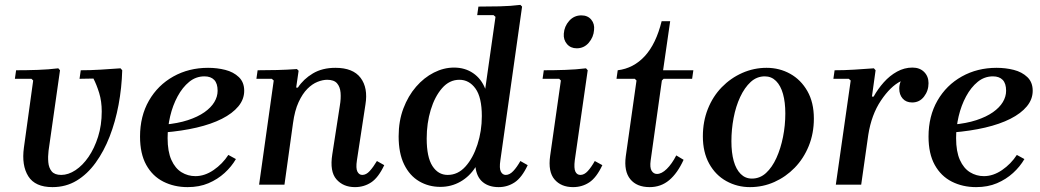

<svg xmlns="http://www.w3.org/2000/svg" viewBox="-20 -757 4262 787"><path d="M474 -477 481 -469Q479 -397 466 -327.5Q453 -258 429.5 -197.5Q406 -137 372 -90Q338 -43 294 -16.5Q250 10 195 10Q124 10 96 -34.5Q68 -79 78 -152L116 -427L109 -434H41L46 -469Q89 -469 134 -470.5Q179 -472 219 -477L226 -469L179 -139Q176 -115 178 -92Q180 -69 192 -54.5Q204 -40 231 -40Q260 -40 289.5 -59.5Q319 -79 343 -114Q367 -149 382 -196.5Q397 -244 397 -300Q397 -342 386.5 -376Q376 -410 363 -435L306 -434L311 -469Q350 -469 392 -471.5Q434 -474 474 -477Z M749 10Q694 10 649.5 -12.5Q605 -35 579.5 -81Q554 -127 554 -197Q554 -281 590.5 -344.5Q627 -408 690.5 -443.5Q754 -479 833 -479Q870 -479 903.5 -470.5Q937 -462 959 -441Q981 -420 981 -385Q981 -350 957 -321Q933 -292 889.5 -270Q846 -248 786 -234Q726 -220 653 -214V-246Q709 -251 750 -264.5Q791 -278 818 -297Q845 -316 858.5 -338.5Q872 -361 872 -385Q872 -415 858 -429.5Q844 -444 818 -444Q783 -444 755.5 -421.5Q728 -399 708 -362Q688 -325 677.5 -280.5Q667 -236 667 -191Q667 -136 682.5 -101.5Q698 -67 724 -51Q750 -35 781 -35Q819 -35 855.5 -60Q892 -85 916 -122L947 -105Q929 -74 900.5 -48Q872 -22 834.5 -6Q797 10 749 10Z M1525 -97 1555 -80Q1531 -29 1501.5 -9.5Q1472 10 1435 10Q1387 10 1359 -22Q1331 -54 1342 -124L1373 -324Q1378 -353 1376 -377Q1374 -401 1361.5 -415.5Q1349 -430 1321 -430Q1303 -430 1281.5 -421.5Q1260 -413 1240 -393Q1220 -373 1204 -338.5Q1188 -304 1181 -252L1146 0H1042L1102 -427L1094 -434H1031L1036 -469Q1075 -469 1116 -470Q1157 -471 1197 -474L1204 -467L1194 -398H1201Q1224 -433 1262.5 -456Q1301 -479 1355 -479Q1427 -479 1458 -438Q1489 -397 1478 -329L1443 -100Q1438 -67 1445 -53.5Q1452 -40 1465 -40Q1481 -40 1495.5 -56Q1510 -72 1525 -97Z M1614 -198Q1614 -261 1633.5 -312.5Q1653 -364 1685.5 -401.5Q1718 -439 1758.5 -459.5Q1799 -480 1841 -480Q1886 -480 1919.5 -457Q1953 -434 1969 -393L2011 -688L2003 -695H1936L1941 -730Q1983 -730 2028 -731Q2073 -732 2113 -737L2120 -730L2031 -100Q2026 -67 2033 -53.5Q2040 -40 2053 -40Q2069 -40 2084 -56Q2099 -72 2113 -97L2143 -80Q2119 -29 2089.5 -9.5Q2060 10 2024 10Q1984 10 1959 -10.5Q1934 -31 1929 -72Q1905 -34 1867.5 -12.5Q1830 9 1785 9Q1737 9 1698 -14Q1659 -37 1636.5 -83Q1614 -129 1614 -198ZM1729 -189Q1729 -113 1752.5 -76.5Q1776 -40 1815 -40Q1857 -40 1888 -74.5Q1919 -109 1937 -164.5Q1955 -220 1955 -281Q1955 -358 1929 -394Q1903 -430 1863 -430Q1822 -430 1792 -395.5Q1762 -361 1745.5 -306.5Q1729 -252 1729 -189Z M2418 -97 2449 -80Q2425 -29 2395.5 -9.5Q2366 10 2329 10Q2280 10 2253 -21.5Q2226 -53 2235 -118L2279 -427L2272 -434H2204L2209 -469Q2252 -469 2297 -470.5Q2342 -472 2382 -477L2389 -469L2336 -100Q2332 -67 2338.5 -53.5Q2345 -40 2359 -40Q2375 -40 2389.5 -56Q2404 -72 2418 -97ZM2344 -559Q2319 -559 2304 -576.5Q2289 -594 2291 -619Q2293 -649 2313 -671.5Q2333 -694 2363 -694Q2389 -694 2403.5 -676.5Q2418 -659 2415 -634Q2413 -605 2393.5 -582Q2374 -559 2344 -559Z M2643 10Q2590 10 2563.5 -22.5Q2537 -55 2545 -116L2589 -427L2582 -434H2507L2512 -469Q2577 -477 2623 -527Q2669 -577 2692 -670H2727L2698 -469H2822L2817 -434H2700L2693 -427L2647 -99Q2643 -70 2651 -57Q2659 -44 2673 -44Q2692 -44 2713 -64.5Q2734 -85 2752 -120L2782 -102Q2757 -47 2723 -18.5Q2689 10 2643 10Z M3122 -479Q3175 -479 3219 -454.5Q3263 -430 3289.5 -383.5Q3316 -337 3316 -271Q3316 -210 3295 -158.5Q3274 -107 3237.5 -69.5Q3201 -32 3154 -11Q3107 10 3054 10Q3002 10 2957.5 -14.5Q2913 -39 2887 -86Q2861 -133 2861 -198Q2861 -259 2881.5 -310.5Q2902 -362 2938.5 -399.5Q2975 -437 3022.5 -458Q3070 -479 3122 -479ZM3062 -25Q3095 -25 3120 -48Q3145 -71 3162.5 -109.5Q3180 -148 3189.5 -195.5Q3199 -243 3199 -292Q3199 -338 3189.5 -372Q3180 -406 3161 -425Q3142 -444 3115 -444Q3082 -444 3057 -421Q3032 -398 3014 -359.5Q2996 -321 2987 -273.5Q2978 -226 2978 -178Q2978 -131 2987.5 -97Q2997 -63 3016 -44Q3035 -25 3062 -25Z M3406 0 3467 -427 3459 -434H3396L3401 -469Q3440 -469 3481 -471.5Q3522 -474 3562 -477L3569 -469L3554 -361H3561Q3578 -392 3602.5 -419.5Q3627 -447 3657 -463.5Q3687 -480 3720 -480Q3750 -480 3768 -462Q3786 -444 3786 -416Q3786 -385 3767.5 -361Q3749 -337 3719 -337Q3694 -337 3680 -353Q3666 -369 3666 -394Q3666 -409 3672 -424Q3630 -403 3591 -345Q3552 -287 3539 -204L3510 0Z M3981 10Q3926 10 3881.5 -12.5Q3837 -35 3811.5 -81Q3786 -127 3786 -197Q3786 -281 3822.5 -344.5Q3859 -408 3922.5 -443.5Q3986 -479 4065 -479Q4102 -479 4135.5 -470.5Q4169 -462 4191 -441Q4213 -420 4213 -385Q4213 -350 4189 -321Q4165 -292 4121.5 -270Q4078 -248 4018 -234Q3958 -220 3885 -214V-246Q3941 -251 3982 -264.5Q4023 -278 4050 -297Q4077 -316 4090.5 -338.5Q4104 -361 4104 -385Q4104 -415 4090 -429.5Q4076 -444 4050 -444Q4015 -444 3987.5 -421.5Q3960 -399 3940 -362Q3920 -325 3909.5 -280.5Q3899 -236 3899 -191Q3899 -136 3914.5 -101.5Q3930 -67 3956 -51Q3982 -35 4013 -35Q4051 -35 4087.5 -60Q4124 -85 4148 -122L4179 -105Q4161 -74 4132.5 -48Q4104 -22 4066.5 -6Q4029 10 3981 10Z"/></svg>

Font: Brygada 1918 SemiBold
Style: Italic
Weight: 600
Italic angle: -8°
Designer: Mateusz Machalski | Borys Kosmynka | Przemek Hoffer
Foundry: NIEPODLEGLA 2018
Version: Version 3.006